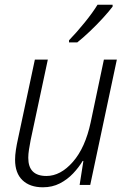

<svg xmlns="http://www.w3.org/2000/svg" viewBox="-20 -785 540 815"><path d="M162 10Q107 10 75.5 -20Q44 -50 44 -107Q44 -126 47.5 -149Q51 -172 56 -194L128 -532H183L110 -190Q106 -169 103 -150Q100 -131 100 -115Q100 -38 177 -38Q237 -38 289.5 -98Q342 -158 365 -266L421 -532H476L363 0H318L334 -102H331Q315 -75 290.5 -49Q266 -23 234 -6.5Q202 10 162 10ZM273 -614Q305 -647 339.5 -689.5Q374 -732 394 -765H458V-757Q443 -737 417 -708.5Q391 -680 361.5 -652Q332 -624 308 -605H273Z"/></svg>

Font: Noto Sans SemiCondensed Light
Style: Italic
Weight: 300
Width: 4
Italic angle: -12°
Designer: Monotype Design Team
Foundry: Monotype Imaging Inc.
Version: Version 2.013; ttfautohint (v1.8.4.7-5d5b)